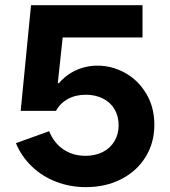

<svg xmlns="http://www.w3.org/2000/svg" viewBox="-20 -728 675 761"><path d="M103 -707.5H544.9V-579.6H228.5L197.3 -288.6L198.7 -398.4H226.6L197.3 -288.6H62ZM43 -160.6 174.8 -208Q193.8 -161.1 231.4 -135.7Q269 -110.4 318.8 -110.4Q357.9 -110.4 387.7 -125.7Q417.5 -141.1 433.8 -168.7Q450.2 -196.3 450.2 -231.4Q450.2 -267.6 434.1 -294.9Q418 -322.3 388.2 -337.4Q358.4 -352.5 319.8 -352.5Q279.3 -352.5 248.5 -335.4Q217.8 -318.4 202.1 -288.6H162.6Q173.3 -344.2 203.1 -385Q232.9 -425.8 275.4 -446.8Q317.9 -467.8 366.2 -467.8Q424.8 -467.8 476.6 -438.7Q528.3 -409.7 560.1 -356.2Q591.8 -302.7 591.8 -233.4Q591.8 -162.1 557.1 -106Q522.5 -49.8 460.7 -18.1Q398.9 13.7 320.8 13.7Q257.8 13.7 202.6 -7.6Q147.5 -28.8 106.4 -68.1Q65.4 -107.4 43 -160.6Z"/></svg>

Font: Wanted Sans Std Variable
Style: Regular
Weight: 400
Designer: Original Design by Kil Hyung-jin and Kang Hanbin, Wanted Lab, Inc;
Foundry: Wanted Lab, Inc.
Version: Version 1.003;Glyphs 3.2 (3227)